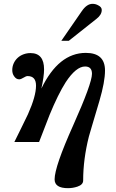

<svg xmlns="http://www.w3.org/2000/svg" viewBox="-20 -742 604 1002"><path d="M511 -690Q511 -665 484 -644L339 -529H300L407 -684Q433 -722 463 -722Q479 -722 493 -714Q511 -705 511 -690ZM528 -374Q528 -315 499 -216Q473 -129 459.5 -83Q446 -37 444 -30Q414 89 414 200Q414 222 384 232Q360 240 335 240Q265 240 265 194Q265 128 362 -88Q460 -307 460 -357Q460 -395 424 -395Q377 -395 323 -313Q283 -250 239 -143Q225 -108 211.5 -72Q198 -36 184 -1H55Q73 -38 91 -74Q109 -110 126 -146Q168 -240 168 -295Q168 -345 124 -345Q116 -345 102.5 -336.5Q89 -328 80 -328Q64 -328 53 -345Q44 -358 44 -376Q44 -395 51.5 -411.5Q59 -428 72 -440Q85 -452 102.5 -458.5Q120 -465 139 -465Q210 -465 210 -380Q210 -344 196 -280Q286 -466 428 -466Q528 -466 528 -374Z"/></svg>

Font: GFS Didot
Style: Bold Italic
Weight: 700
Italic angle: -12°
Designer: Designed by Takis Katsoulidis and George D. Matthiopoulos.
Foundry: Designed by Takis Katsoulidis and George D. Matthiopoulos.
Version: Version 1.0